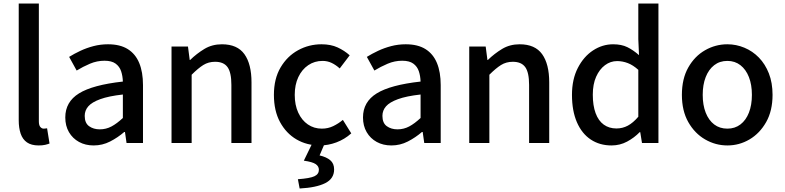

<svg xmlns="http://www.w3.org/2000/svg" viewBox="-20 -817 4483 1097"><path d="M201 14Q159 14 134 -3.5Q109 -21 98 -53.5Q87 -86 87 -130V-797H202V-124Q202 -101 210.5 -91.5Q219 -82 229 -82Q233 -82 237 -82.5Q241 -83 249 -84L263 3Q253 7 238 10.5Q223 14 201 14Z M515 14Q468 14 431.5 -6Q395 -26 374 -62Q353 -98 353 -146Q353 -235 431.5 -283.5Q510 -332 682 -351Q681 -383 672 -410Q663 -437 640.5 -453.5Q618 -470 577 -470Q534 -470 494 -453Q454 -436 418 -414L375 -492Q404 -510 439 -526.5Q474 -543 514 -553.5Q554 -564 597 -564Q666 -564 710 -536.5Q754 -509 775.5 -457Q797 -405 797 -331V0H703L694 -63H690Q653 -31 609 -8.5Q565 14 515 14ZM550 -78Q586 -78 617 -94.5Q648 -111 682 -143V-277Q601 -268 553 -250.5Q505 -233 484.5 -209.5Q464 -186 464 -155Q464 -114 489 -96Q514 -78 550 -78Z M960 0V-551H1054L1064 -474H1066Q1104 -511 1148 -537.5Q1192 -564 1248 -564Q1336 -564 1376.5 -507.5Q1417 -451 1417 -346V0H1302V-332Q1302 -403 1280 -433.5Q1258 -464 1209 -464Q1171 -464 1141.5 -445.5Q1112 -427 1075 -390V0Z M1808 14Q1733 14 1674 -20.5Q1615 -55 1580 -119.5Q1545 -184 1545 -275Q1545 -367 1583 -431.5Q1621 -496 1683 -530Q1745 -564 1817 -564Q1870 -564 1909 -546Q1948 -528 1978 -501L1921 -426Q1899 -446 1875 -457.5Q1851 -469 1823 -469Q1777 -469 1741 -444.5Q1705 -420 1684.5 -376.5Q1664 -333 1664 -275Q1664 -217 1684 -173.5Q1704 -130 1739 -106Q1774 -82 1819 -82Q1854 -82 1884 -96.5Q1914 -111 1939 -132L1987 -55Q1949 -21 1902 -3.5Q1855 14 1808 14ZM1692 260 1682 207Q1751 202 1776.5 190Q1802 178 1802 153Q1802 133 1783.5 120.5Q1765 108 1716 101L1767 -4H1838L1806 71Q1845 80 1867 98.5Q1889 117 1889 151Q1889 204 1838 229.5Q1787 255 1692 260Z M2216 14Q2169 14 2132.5 -6Q2096 -26 2075 -62Q2054 -98 2054 -146Q2054 -235 2132.5 -283.5Q2211 -332 2383 -351Q2382 -383 2373 -410Q2364 -437 2341.5 -453.5Q2319 -470 2278 -470Q2235 -470 2195 -453Q2155 -436 2119 -414L2076 -492Q2105 -510 2140 -526.5Q2175 -543 2215 -553.5Q2255 -564 2298 -564Q2367 -564 2411 -536.5Q2455 -509 2476.5 -457Q2498 -405 2498 -331V0H2404L2395 -63H2391Q2354 -31 2310 -8.5Q2266 14 2216 14ZM2251 -78Q2287 -78 2318 -94.5Q2349 -111 2383 -143V-277Q2302 -268 2254 -250.5Q2206 -233 2185.5 -209.5Q2165 -186 2165 -155Q2165 -114 2190 -96Q2215 -78 2251 -78Z M2661 0V-551H2755L2765 -474H2767Q2805 -511 2849 -537.5Q2893 -564 2949 -564Q3037 -564 3077.5 -507.5Q3118 -451 3118 -346V0H3003V-332Q3003 -403 2981 -433.5Q2959 -464 2910 -464Q2872 -464 2842.5 -445.5Q2813 -427 2776 -390V0Z M3474 14Q3406 14 3355 -20Q3304 -54 3276 -119Q3248 -184 3248 -275Q3248 -364 3281.5 -429Q3315 -494 3368.5 -529Q3422 -564 3483 -564Q3531 -564 3564.5 -547.5Q3598 -531 3631 -502L3627 -593V-797H3742V0H3648L3638 -62H3635Q3604 -30 3563 -8Q3522 14 3474 14ZM3502 -83Q3537 -83 3567 -99Q3597 -115 3627 -150V-418Q3597 -445 3567 -456.5Q3537 -468 3506 -468Q3468 -468 3436.5 -444.5Q3405 -421 3386 -378.5Q3367 -336 3367 -276Q3367 -214 3383 -170.5Q3399 -127 3429.5 -105Q3460 -83 3502 -83Z M4136 14Q4068 14 4008.5 -20.5Q3949 -55 3912.5 -119.5Q3876 -184 3876 -275Q3876 -367 3912.5 -431.5Q3949 -496 4008.5 -530Q4068 -564 4136 -564Q4186 -564 4233 -544.5Q4280 -525 4316 -488Q4352 -451 4373 -397.5Q4394 -344 4394 -275Q4394 -184 4357.5 -119.5Q4321 -55 4262.5 -20.5Q4204 14 4136 14ZM4136 -82Q4179 -82 4210.5 -106Q4242 -130 4259 -173.5Q4276 -217 4276 -275Q4276 -333 4259 -376.5Q4242 -420 4210.5 -444.5Q4179 -469 4136 -469Q4092 -469 4060.5 -444.5Q4029 -420 4012 -376.5Q3995 -333 3995 -275Q3995 -217 4012 -173.5Q4029 -130 4060.5 -106Q4092 -82 4136 -82Z"/></svg>

Font: Noto Sans SC Medium
Style: Regular
Weight: 500
Designer: Ryoko NISHIZUKA  (kana, bopomofo & ideographs); Paul D. Hunt (Latin, Greek & Cyrillic); Sandoll Communications , Soo-you
Foundry: Adobe
Version: Version 2.004-H2;hotconv 1.0.118;makeotfexe 2.5.65603